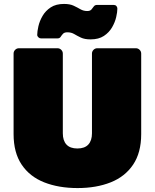

<svg xmlns="http://www.w3.org/2000/svg" viewBox="-20 -945 786 975"><path d="M374 10Q278 10 204.5 -19Q131 -48 90 -109Q49 -170 49 -264V-673Q49 -684 57 -692Q65 -700 76 -700H272Q283 -700 291 -692Q299 -684 299 -673V-268Q299 -231 317.5 -211Q336 -191 373 -191Q410 -191 428.5 -211Q447 -231 447 -268V-673Q447 -684 455 -692Q463 -700 474 -700H670Q681 -700 689 -692Q697 -684 697 -673V-264Q697 -170 656 -109Q615 -48 542 -19Q469 10 374 10ZM440 -745Q410 -745 391 -754Q372 -763 357 -772Q342 -781 322 -781Q307 -781 300 -773.5Q293 -766 288 -758Q283 -750 272 -750H188Q181 -750 175 -755.5Q169 -761 169 -768Q169 -785 175 -811.5Q181 -838 196 -864Q211 -890 237.5 -907.5Q264 -925 305 -925Q335 -925 354 -916Q373 -907 388.5 -898Q404 -889 423 -889Q438 -889 444.5 -897Q451 -905 456.5 -912.5Q462 -920 473 -920H557Q566 -920 571 -914.5Q576 -909 576 -901Q576 -884 570 -858Q564 -832 549 -806Q534 -780 507.5 -762.5Q481 -745 440 -745Z"/></svg>

Font: Rubik Black
Style: Regular
Weight: 900
Designer: Hubert and Fischer
Foundry: Hubert and Fischer
Version: Version 2.300;gftools[0.9.30]